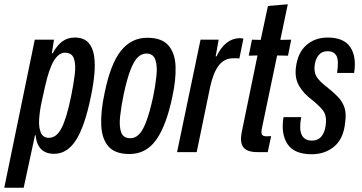

<svg xmlns="http://www.w3.org/2000/svg" viewBox="-73 -713 1699 900"><path d="M-53 167 90 -527H180L170 -463H174Q193 -499 218 -518Q243 -537 277 -537Q319 -537 340.5 -514Q362 -491 368 -451.5Q374 -412 369 -361.5Q364 -311 352 -256Q324 -120 283 -56Q242 8 181 8Q102 8 94 -79H91L38 167ZM156 -67Q192 -67 215.5 -112.5Q239 -158 260 -260Q272 -318 277.5 -364.5Q283 -411 273.5 -438.5Q264 -466 231 -466Q203 -466 180 -429Q157 -392 138 -307L122 -235Q113 -193 110.5 -154Q108 -115 118.5 -91Q129 -67 156 -67Z M534 9Q466 9 435 -27Q404 -63 401.5 -127.5Q399 -192 417 -276Q445 -414 494 -475Q543 -536 617 -536Q686 -536 717 -499.5Q748 -463 750 -400.5Q752 -338 735 -260Q707 -125 659.5 -58Q612 9 534 9ZM539 -65Q559 -65 577 -81.5Q595 -98 611.5 -140.5Q628 -183 645 -260Q656 -314 660.5 -359.5Q665 -405 655 -433.5Q645 -462 613 -462Q592 -462 574 -445.5Q556 -429 539.5 -387.5Q523 -346 507 -272Q495 -214 490 -167Q485 -120 495 -92.5Q505 -65 539 -65Z M757 0 867 -527H952L938 -449H942Q982 -532 1049 -534Q1054 -534 1058.5 -533.5Q1063 -533 1068 -532L1049 -439Q1041 -440 1034.5 -440Q1028 -440 1021 -440Q978 -440 952 -405.5Q926 -371 912 -305L849 0Z M1133 0Q1085 0 1067.5 -23Q1050 -46 1061 -98L1134 -453L1093 -452L1108 -527L1149 -526L1183 -685L1276 -693L1241 -526L1292 -527L1277 -452L1226 -453L1156 -118Q1150 -92 1154.5 -83Q1159 -74 1177 -74L1198 -75L1182 0Z M1388 10Q1306 10 1274.5 -38Q1243 -86 1256 -164H1339Q1318 -54 1389 -54Q1420 -54 1436.5 -77Q1453 -100 1455 -140Q1457 -174 1441.5 -194.5Q1426 -215 1392 -243Q1350 -274 1329 -310.5Q1308 -347 1314 -396Q1322 -465 1362.5 -501Q1403 -537 1463 -537Q1539 -537 1569 -492Q1599 -447 1587 -371H1507Q1516 -430 1504 -451.5Q1492 -473 1462 -473Q1435 -473 1419 -452.5Q1403 -432 1401 -396Q1400 -365 1417.5 -344Q1435 -323 1462 -303Q1491 -280 1511.5 -258.5Q1532 -237 1541.5 -209.5Q1551 -182 1545 -140Q1538 -64 1494.5 -27Q1451 10 1388 10Z"/></svg>

Font: Mona Sans Condensed Medium
Style: Italic
Weight: 500
Width: 3
Italic angle: -11.7°
Designer: Deni Anggara
Foundry: GitHub
Version: Version 1.001; ttfautohint (v1.8.4.7-5d5b);gftools[0.9.31]